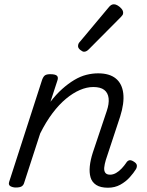

<svg xmlns="http://www.w3.org/2000/svg" viewBox="-20 -862 686 898"><path d="M485 16Q450 16 430 3Q410 -10 403.5 -32.5Q397 -55 400 -84.5Q403 -114 414 -148L479 -342Q491 -377 488 -402.5Q485 -428 467.5 -441.5Q450 -455 416 -455Q386 -455 353.5 -441Q321 -427 288.5 -400Q256 -373 225.5 -332.5Q195 -292 168 -238L93 -7Q90 4 81.5 9.5Q73 15 54 15Q40 15 29 9Q18 3 23 -12L177 -489Q183 -505 191 -510Q199 -515 215 -515Q239 -515 246.5 -507.5Q254 -500 248 -484L216 -386Q243 -421 271 -446Q299 -471 327.5 -488Q356 -505 384 -512Q412 -519 439 -519Q492 -519 521.5 -495Q551 -471 556.5 -425.5Q562 -380 542 -317L475 -114Q469 -94 467.5 -78.5Q466 -63 472.5 -54Q479 -45 495 -45Q509 -45 523 -53Q537 -61 549.5 -74.5Q562 -88 570 -100Q575 -109 583.5 -112Q592 -115 606 -106Q619 -98 620 -89Q621 -80 616 -71Q605 -53 586.5 -32.5Q568 -12 542.5 2Q517 16 485 16ZM373 -620Q366 -620 355.5 -628.5Q345 -637 345 -646Q345 -652 347 -657Q349 -662 354 -667L487 -826Q494 -835 500 -838.5Q506 -842 513 -842Q521 -842 531 -836Q541 -830 548.5 -821Q556 -812 556 -802Q556 -796 553 -791.5Q550 -787 545 -782L397 -633Q385 -620 373 -620Z"/></svg>

Font: Playwrite CO Light
Style: Regular
Weight: 300
Version: Version 1.002